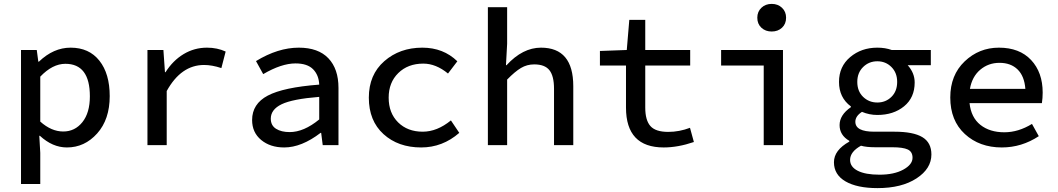

<svg xmlns="http://www.w3.org/2000/svg" viewBox="-20 -746 5440 987"><path d="M88 200V-489H169L177 -429H180Q255 -501 343 -501Q438 -501 491 -434Q544 -367 544 -252Q544 -132 479.5 -60Q415 12 324 12Q250 12 185 -48H182L187 40V200ZM305 -70Q365 -70 403.5 -118Q442 -166 442 -251Q442 -418 316 -418Q250 -418 187 -352V-121Q244 -70 305 -70Z M738 0V-489H820L828 -375H831Q869 -435 924 -468Q979 -501 1044 -501Q1097 -501 1140 -481L1118 -396Q1070 -412 1029 -412Q911 -412 837 -278V0Z M1441 12Q1369 12 1322.5 -26.5Q1276 -65 1276 -129Q1276 -212 1356.5 -254.5Q1437 -297 1621 -311Q1619 -360 1589.5 -390Q1560 -420 1499 -420Q1427 -420 1333 -365L1296 -432Q1409 -501 1516 -501Q1616 -501 1668 -446.5Q1720 -392 1720 -294V0H1639L1631 -63H1628Q1530 12 1441 12ZM1469 -67Q1542 -67 1621 -132V-248Q1483 -237 1427.5 -210Q1372 -183 1372 -136Q1372 -101 1399 -84Q1426 -67 1469 -67Z M2145 12Q2027 12 1951.5 -56.5Q1876 -125 1876 -244Q1876 -362 1955.5 -431.5Q2035 -501 2151 -501Q2259 -501 2331 -431L2283 -368Q2221 -419 2156 -419Q2077 -419 2027.5 -370.5Q1978 -322 1978 -244Q1978 -165 2026.5 -117Q2075 -69 2153 -69Q2227 -69 2298 -127L2341 -63Q2255 12 2145 12Z M2488 0V-709H2587V-521L2581 -411H2584Q2667 -501 2761 -501Q2927 -501 2927 -303V0H2828V-290Q2828 -355 2804.5 -385Q2781 -415 2726 -415Q2689 -415 2658 -396.5Q2627 -378 2587 -337V0Z M3392 12Q3198 12 3198 -193V-409H3064V-484L3202 -489L3215 -644H3297V-489H3528V-409H3297V-193Q3297 -128 3323.5 -98Q3350 -68 3415 -68Q3472 -68 3527 -89L3547 -16Q3465 12 3392 12Z M3906 0V-409H3687V-489H4005V0ZM3873 -655Q3873 -686 3894 -706Q3915 -726 3947 -726Q3979 -726 4000 -706Q4021 -686 4021 -655Q4021 -623 4000 -603.5Q3979 -584 3947 -584Q3915 -584 3894 -603.5Q3873 -623 3873 -655Z M4491 221Q4386 221 4326.5 186.5Q4267 152 4267 88Q4267 26 4346 -18V-22Q4296 -51 4296 -103Q4296 -155 4354 -195V-199Q4293 -244 4293 -325Q4293 -404 4350.5 -452.5Q4408 -501 4490 -501Q4531 -501 4564 -489H4765V-411H4646Q4682 -371 4682 -322Q4682 -244 4627.5 -199.5Q4573 -155 4490 -155Q4449 -155 4411 -171Q4377 -149 4377 -120Q4377 -69 4474 -69H4578Q4675 -69 4721.5 -41Q4768 -13 4768 48Q4768 121 4691.5 171Q4615 221 4491 221ZM4592 -325Q4592 -372 4562.5 -401.5Q4533 -431 4490 -431Q4447 -431 4417 -401.5Q4387 -372 4387 -325Q4387 -277 4417 -248Q4447 -219 4490 -219Q4533 -219 4562.5 -248Q4592 -277 4592 -325ZM4501 152Q4576 152 4623.5 126Q4671 100 4671 65Q4671 34 4646.5 22.5Q4622 11 4567 11H4480Q4433 11 4406 3Q4350 34 4350 76Q4350 112 4389.5 132Q4429 152 4501 152Z M5130 12Q5015 12 4940 -57Q4865 -126 4865 -245Q4865 -360 4939 -430.5Q5013 -501 5115 -501Q5221 -501 5280.5 -437.5Q5340 -374 5340 -270Q5340 -242 5336 -216H4964Q4972 -142 5020 -104Q5068 -66 5143 -66Q5215 -66 5285 -109L5320 -46Q5232 12 5130 12ZM5118 -423Q5061 -423 5019 -387.5Q4977 -352 4966 -289H5251Q5246 -355 5211 -389Q5176 -423 5118 -423Z"/></svg>

Font: TypoPRO Source Code Pro
Style: Regular
Weight: 500
Monospace: yes
Designer: Paul D. Hunt, Teo Tuominen
Foundry: Adobe Systems Incorporated
Version: Version 2.010;PS 1.0;hotconv 1.0.84;makeotf.lib2.5.63406